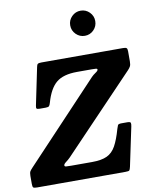

<svg xmlns="http://www.w3.org/2000/svg" viewBox="-154 -1099 935 1177"><g transform="rotate(-10 313.0 -510.5)"><path d="M-48.5 -27V-77Q-48.5 -97.5 -42.5 -106.2Q-36.5 -115 -27 -125L429 -609Q439 -619.5 454.5 -629.8Q470 -640 470 -647.5Q470 -653.5 461 -654.2Q452 -655 436 -655H344Q258 -655 214.5 -619Q171 -583 147 -498Q143 -484 138.2 -478.2Q133.5 -472.5 116.5 -472.5H79.5Q63 -472.5 60 -477.5Q57 -482.5 60 -496L108 -727.5Q110.5 -741.5 116.2 -745.8Q122 -750 139 -750H647Q663 -750 668.5 -745.5Q674 -741 674 -724.5V-662.5Q674 -641.5 668.5 -631.5Q663 -621.5 653 -611L208.5 -146Q196 -133.5 181.8 -123Q167.5 -112.5 167.5 -104Q167.5 -97 177 -96Q186.5 -95 209.5 -95H339Q397.5 -95 431.8 -111Q466 -127 487 -164.8Q508 -202.5 526.5 -268Q531 -283 534.5 -290.2Q538 -297.5 557.5 -297.5H593.5Q612.5 -297.5 614.5 -290.2Q616.5 -283 613.5 -268.5L562.5 -26.5Q558.5 -8.5 554.2 -4.2Q550 0 529 0H-20Q-39 0 -43.8 -4.5Q-48.5 -9 -48.5 -27ZM430 -864.5Q398 -864.5 375 -887.5Q352 -910.5 352 -943Q352 -975 375 -998Q398 -1021 430 -1021Q462.5 -1021 485.2 -998Q508 -975 508 -943Q508 -910.5 485.2 -887.5Q462.5 -864.5 430 -864.5Z"/></g></svg>

Font: Besley* Narrow
Style: Bold Italic
Weight: 700
Width: 4
Italic angle: -13°
Designer: Owen Earl
Foundry: indestructible type*
Version: Version 3.000; ttfautohint (v1.8.3)